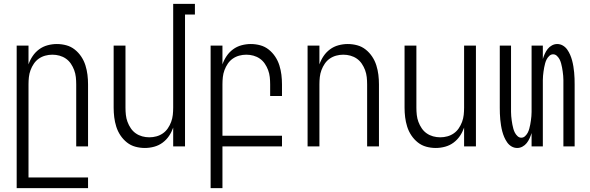

<svg xmlns="http://www.w3.org/2000/svg" viewBox="-20 -755 3040 990"><path d="M66 215V-520H127V-423Q135 -446 148.5 -466Q162 -486 181.5 -500.5Q201 -515 225 -521.5Q249 -528 273 -528Q298 -528 322 -521.5Q346 -515 365.5 -499.5Q385 -484 399 -463Q413 -442 420.5 -418Q428 -394 431 -369.5Q434 -345 434 -320V0H373V-320Q373 -339 371 -357.5Q369 -376 362.5 -393.5Q356 -411 345.5 -426.5Q335 -442 320 -452.5Q305 -463 287 -468Q269 -473 250 -473Q231 -473 213 -468Q195 -463 180 -452.5Q165 -442 154.5 -426.5Q144 -411 137.5 -393.5Q131 -376 129 -357.5Q127 -339 127 -320V160H434V215Z M727 8Q702 8 678 1.5Q654 -5 634.5 -20.5Q615 -36 601 -57Q587 -78 579.5 -102Q572 -126 569 -150.5Q566 -175 566 -200V-520H627V-200Q627 -181 629 -162.5Q631 -144 637.5 -126.5Q644 -109 654.5 -93.5Q665 -78 680 -67.5Q695 -57 713 -52Q731 -47 750 -47Q769 -47 787 -52Q805 -57 820 -67.5Q835 -78 845.5 -93.5Q856 -109 862.5 -126.5Q869 -144 871 -162.5Q873 -181 873 -200V-735H985V-680H934V0H873V-97Q865 -74 851.5 -54Q838 -34 818.5 -19.5Q799 -5 775 1.5Q751 8 727 8Z M1066 215V-520H1127V-423Q1135 -446 1148.5 -466Q1162 -486 1181.5 -500.5Q1201 -515 1225 -521.5Q1249 -528 1273 -528Q1298 -528 1322 -521.5Q1346 -515 1365.5 -499.5Q1385 -484 1399 -463Q1413 -442 1420.5 -418Q1428 -394 1431 -369.5Q1434 -345 1434 -320V-260H1373V-320Q1373 -339 1371 -357.5Q1369 -376 1362.5 -393.5Q1356 -411 1345.5 -426.5Q1335 -442 1320 -452.5Q1305 -463 1287 -468Q1269 -473 1250 -473Q1231 -473 1213 -468Q1195 -463 1180 -452.5Q1165 -442 1154.5 -426.5Q1144 -411 1137.5 -393.5Q1131 -376 1129 -357.5Q1127 -339 1127 -320V-55H1434V0H1127V215Z M1566 0V-520H1627V-423Q1635 -446 1648.5 -466Q1662 -486 1681.5 -500.5Q1701 -515 1725 -521.5Q1749 -528 1773 -528Q1798 -528 1822 -521.5Q1846 -515 1865.5 -499.5Q1885 -484 1899 -463Q1913 -442 1920.5 -418Q1928 -394 1931 -369.5Q1934 -345 1934 -320V0H1873V-320Q1873 -339 1871 -357.5Q1869 -376 1862.5 -393.5Q1856 -411 1845.5 -426.5Q1835 -442 1820 -452.5Q1805 -463 1787 -468Q1769 -473 1750 -473Q1731 -473 1713 -468Q1695 -463 1680 -452.5Q1665 -442 1654.5 -426.5Q1644 -411 1637.5 -393.5Q1631 -376 1629 -357.5Q1627 -339 1627 -320V0Z M2227 8Q2202 8 2178 1.5Q2154 -5 2134.5 -20.5Q2115 -36 2101 -57Q2087 -78 2079.5 -102Q2072 -126 2069 -150.5Q2066 -175 2066 -200V-520H2127V-200Q2127 -181 2129 -162.5Q2131 -144 2137.5 -126.5Q2144 -109 2154.5 -93.5Q2165 -78 2180 -67.5Q2195 -57 2213 -52Q2231 -47 2250 -47Q2269 -47 2287 -52Q2305 -57 2320 -67.5Q2335 -78 2345.5 -93.5Q2356 -109 2362.5 -126.5Q2369 -144 2371 -162.5Q2373 -181 2373 -200V-520H2434V0H2373V-97Q2365 -74 2351.5 -54Q2338 -34 2318.5 -19.5Q2299 -5 2275 1.5Q2251 8 2227 8Z M2647 8Q2631 8 2617.5 0Q2604 -8 2595 -21Q2586 -34 2580 -48Q2574 -62 2570 -77Q2566 -92 2563.5 -107.5Q2561 -123 2559.5 -138.5Q2558 -154 2557.5 -169.5Q2557 -185 2557 -200V-520H2615V-200Q2615 -189 2615 -178Q2615 -167 2616 -156Q2617 -145 2618.5 -134Q2620 -123 2622 -112.5Q2624 -102 2627 -91Q2630 -80 2635 -70.5Q2640 -61 2648.5 -53Q2657 -45 2668 -45Q2679 -45 2687.5 -53Q2696 -61 2701 -70.5Q2706 -80 2709 -91Q2712 -102 2714 -112.5Q2716 -123 2717.5 -134Q2719 -145 2720 -156Q2721 -167 2721 -178Q2721 -189 2721 -200V-520H2779V-451Q2783 -464 2789 -477.5Q2795 -491 2804 -502.5Q2813 -514 2826 -521Q2839 -528 2853 -528Q2869 -528 2882.5 -520Q2896 -512 2905 -499Q2914 -486 2920 -472Q2926 -458 2930 -443Q2934 -428 2936.5 -412.5Q2939 -397 2940.5 -381.5Q2942 -366 2942.5 -350.5Q2943 -335 2943 -320V0H2885V-320Q2885 -331 2885 -342Q2885 -353 2884 -364Q2883 -375 2881.5 -386Q2880 -397 2878 -407.5Q2876 -418 2873 -429Q2870 -440 2865 -449.5Q2860 -459 2851.5 -467Q2843 -475 2832 -475Q2821 -475 2812.5 -467Q2804 -459 2799 -449.5Q2794 -440 2791 -429Q2788 -418 2786 -407.5Q2784 -397 2782.5 -386Q2781 -375 2780 -364Q2779 -353 2779 -342Q2779 -331 2779 -320V0H2721V-69Q2717 -56 2711 -42.5Q2705 -29 2696 -17.5Q2687 -6 2674 1Q2661 8 2647 8Z"/></svg>

Font: Iosevka Term Curly Light
Style: Regular
Weight: 300
Designer: Belleve Invis
Foundry: Belleve Invis
Version: Version 32.3.0